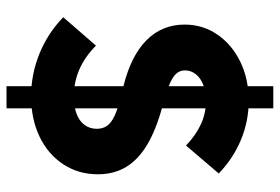

<svg xmlns="http://www.w3.org/2000/svg" viewBox="-159 -658 888 610"><g transform="rotate(90 285.0 -353.0)"><path d="M34.7 -109.9 125 -213.9Q161.1 -178.2 201.2 -160.9Q241.2 -143.6 285.6 -143.6Q318.4 -143.6 341.6 -152.3Q364.7 -161.1 377 -177.7Q389.2 -194.3 389.2 -216.8Q389.2 -235.8 379.6 -249.3Q370.1 -262.7 347.7 -273.2Q325.2 -283.7 284.7 -293.5L253.4 -301.3Q157.2 -325.2 107.7 -374.5Q58.1 -423.8 58.1 -495.6Q58.1 -553.2 89.8 -599.6Q121.6 -646 176.5 -672.6Q231.4 -699.2 300.3 -699.2Q364.7 -699.2 424.1 -674.6Q483.4 -649.9 531.2 -604L442.4 -500Q409.2 -531.7 374 -547.6Q338.9 -563.5 300.3 -563.5Q272.9 -563.5 250.7 -555.2Q228.5 -546.9 216.1 -531.5Q203.6 -516.1 203.6 -496.6Q203.6 -481.9 212.4 -470.9Q221.2 -460 239.7 -451.2Q258.3 -442.4 289.6 -433.1L320.8 -424.3Q393.6 -404.3 440.4 -376.2Q487.3 -348.1 510.5 -309.6Q533.7 -271 533.7 -219.7Q533.7 -158.7 502.2 -110.4Q470.7 -62 414.6 -34.9Q358.4 -7.8 285.6 -7.8Q216.8 -7.8 151.6 -33.9Q86.4 -60.1 34.7 -109.9ZM253.9 -353.5V-777.3H324.2V-353.5ZM253.9 70.3V-353.5H324.2V70.3Z"/></g></svg>

Font: Wanted Sans Std Variable
Style: Regular
Weight: 400
Designer: Original Design by Kil Hyung-jin and Kang Hanbin, Wanted Lab, Inc;
Foundry: Wanted Lab, Inc.
Version: Version 1.003;Glyphs 3.2 (3227)